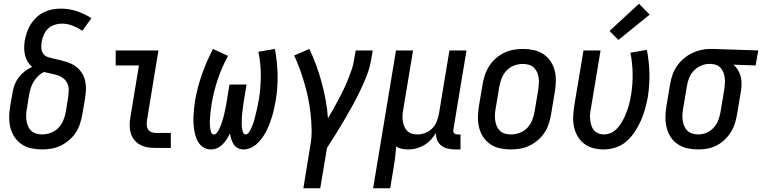

<svg xmlns="http://www.w3.org/2000/svg" viewBox="-20 -789 4064 1024"><path d="M205 8Q175 8 147 2Q119 -4 96.5 -19Q74 -34 58.5 -56.5Q43 -79 36 -106Q29 -133 29 -162Q29 -191 34 -221L47 -295Q50 -317 58 -337.5Q66 -358 80 -376.5Q94 -395 112.5 -409Q131 -423 151 -432Q137 -444 127.5 -460Q118 -476 113.5 -494.5Q109 -513 109 -532.5Q109 -552 112 -572Q116 -594 123.5 -616.5Q131 -639 143.5 -659Q156 -679 174 -696Q192 -713 213.5 -723.5Q235 -734 258 -738.5Q281 -743 304 -743Q349 -743 390.5 -729Q432 -715 468 -692L419 -625Q395 -641 367.5 -652Q340 -663 309 -663Q290 -663 270 -656.5Q250 -650 235.5 -635.5Q221 -621 213 -602Q205 -583 202 -564Q199 -547 200.5 -530.5Q202 -514 211.5 -501.5Q221 -489 237 -484Q253 -479 268.5 -475.5Q284 -472 300 -468.5Q316 -465 331.5 -460Q347 -455 361 -448.5Q375 -442 387 -432.5Q399 -423 409 -410.5Q419 -398 425.5 -384Q432 -370 435 -354Q438 -338 438.5 -321.5Q439 -305 436.5 -288Q434 -271 432 -254L419 -179Q415 -155 407 -130Q399 -105 384.5 -82.5Q370 -60 349 -42Q328 -24 304 -12.5Q280 -1 254.5 3.5Q229 8 205 8ZM205 -72Q227 -72 250.5 -80.5Q274 -89 291 -106.5Q308 -124 317.5 -147Q327 -170 331 -193L343 -267Q346 -287 346.5 -306.5Q347 -326 340 -342.5Q333 -359 319 -370.5Q305 -382 287.5 -387.5Q270 -393 251.5 -396.5Q233 -400 215 -405Q197 -397 183 -383Q169 -369 159 -352.5Q149 -336 143.5 -318Q138 -300 135 -282L123 -207Q120 -191 119.5 -175Q119 -159 121.5 -144Q124 -129 130 -115Q136 -101 147 -91Q158 -81 173 -76.5Q188 -72 205 -72Z M810 0Q788 0 767 -3.5Q746 -7 728 -16.5Q710 -26 697 -42Q684 -58 678 -77Q672 -96 671.5 -118Q671 -140 675 -161L721 -440H597V-520H825L764 -148Q762 -135 762.5 -122.5Q763 -110 769 -100Q775 -90 786 -85Q797 -80 810 -80H891V0Z M1105 8Q1086 8 1069 -1Q1052 -10 1041.5 -25Q1031 -40 1025 -57.5Q1019 -75 1016 -94Q1013 -113 1012 -132Q1011 -151 1012 -171Q1013 -191 1015 -210.5Q1017 -230 1020 -250Q1032 -321 1056.5 -391Q1081 -461 1116 -528L1196 -491Q1163 -430 1141.5 -366Q1120 -302 1109 -237Q1108 -228 1106.5 -219Q1105 -210 1104 -201Q1103 -192 1102 -183.5Q1101 -175 1100.5 -166Q1100 -157 1099.5 -148Q1099 -139 1099 -130.5Q1099 -122 1100 -113.5Q1101 -105 1102.5 -96.5Q1104 -88 1108 -80Q1112 -72 1121 -72Q1129 -72 1135.5 -79.5Q1142 -87 1146 -94.5Q1150 -102 1153.5 -110.5Q1157 -119 1160 -127Q1163 -135 1165.5 -143.5Q1168 -152 1170.5 -160Q1173 -168 1175 -176.5Q1177 -185 1178.5 -193.5Q1180 -202 1182 -210Q1184 -218 1185.5 -226.5Q1187 -235 1188.5 -243.5Q1190 -252 1191 -260L1204 -338H1295L1282 -260Q1281 -252 1279.5 -243.5Q1278 -235 1277 -226.5Q1276 -218 1275 -210Q1274 -202 1273 -193.5Q1272 -185 1271 -176.5Q1270 -168 1270 -160Q1270 -152 1269.5 -143.5Q1269 -135 1269 -127Q1269 -119 1270 -111Q1271 -103 1272.5 -95Q1274 -87 1278 -79.5Q1282 -72 1290 -72Q1298 -72 1304.5 -79.5Q1311 -87 1315 -95Q1319 -103 1322.5 -111Q1326 -119 1329 -127Q1332 -135 1334.5 -143.5Q1337 -152 1339 -160Q1341 -168 1343 -176.5Q1345 -185 1347 -193Q1349 -201 1351 -209.5Q1353 -218 1354.5 -226.5Q1356 -235 1357.5 -243Q1359 -251 1361 -260Q1371 -324 1371 -388Q1371 -452 1358 -513L1446 -528Q1459 -461 1460.5 -391Q1462 -321 1450 -250Q1446 -230 1442 -210.5Q1438 -191 1432 -171Q1426 -151 1419 -132Q1412 -113 1402.5 -94Q1393 -75 1381 -57.5Q1369 -40 1353.5 -25Q1338 -10 1318.5 -1Q1299 8 1279 8Q1263 8 1249 1Q1235 -6 1226.5 -19Q1218 -32 1213.5 -47Q1209 -62 1207 -77Q1199 -62 1189.5 -47Q1180 -32 1167 -19Q1154 -6 1138 1Q1122 8 1105 8Z M1598 215 1635 -13Q1643 -56 1642 -98Q1641 -140 1636.5 -181.5Q1632 -223 1624 -263Q1616 -303 1604.5 -342Q1593 -381 1579.5 -419Q1566 -457 1549 -493L1630 -528Q1650 -486 1666.5 -441Q1683 -396 1695.5 -349.5Q1708 -303 1717 -255Q1726 -207 1729 -158Q1744 -183 1758 -208Q1772 -233 1785.5 -258.5Q1799 -284 1811.5 -309.5Q1824 -335 1834.5 -361.5Q1845 -388 1854.5 -414.5Q1864 -441 1868 -468L1877 -520H1968L1959 -468Q1952 -427 1936 -386Q1920 -345 1901 -305.5Q1882 -266 1861 -227.5Q1840 -189 1817.5 -151Q1795 -113 1771.5 -75Q1748 -37 1724 0L1688 215Z M1970 215 2092 -520H2183L2131 -207Q2128 -192 2127 -176Q2126 -160 2128 -145Q2130 -130 2135.5 -116Q2141 -102 2151 -91.5Q2161 -81 2175.5 -76.5Q2190 -72 2206 -72Q2227 -72 2248 -80Q2269 -88 2285 -104Q2301 -120 2309 -140.5Q2317 -161 2321 -182L2377 -520H2468L2398 -98Q2397 -93 2397.5 -88Q2398 -83 2401.5 -79Q2405 -75 2410 -73.5Q2415 -72 2420 -72H2436V8H2407Q2387 8 2367.5 3.5Q2348 -1 2333.5 -12.5Q2319 -24 2311.5 -42Q2304 -60 2305 -80Q2293 -60 2277 -43Q2261 -26 2241.5 -14.5Q2222 -3 2200.5 2.5Q2179 8 2158 8Q2140 8 2123.5 4.5Q2107 1 2093 -7Q2091 21 2087.5 50Q2084 79 2079 107L2061 215Z M2705 8Q2675 8 2647 2Q2619 -4 2596.5 -19Q2574 -34 2558.5 -56.5Q2543 -79 2536 -106Q2529 -133 2529 -162Q2529 -191 2534 -221L2554 -341Q2558 -365 2566.5 -390Q2575 -415 2589.5 -437.5Q2604 -460 2624.5 -478Q2645 -496 2669 -507.5Q2693 -519 2718.5 -523.5Q2744 -528 2769 -528Q2798 -528 2826 -522Q2854 -516 2877 -501Q2900 -486 2915.5 -463.5Q2931 -441 2938 -414Q2945 -387 2944.5 -358Q2944 -329 2939 -299L2919 -179Q2915 -155 2907 -130Q2899 -105 2884.5 -82.5Q2870 -60 2849 -42Q2828 -24 2804.5 -12.5Q2781 -1 2755.5 3.5Q2730 8 2705 8ZM2706 -72Q2728 -72 2751.5 -80.5Q2775 -89 2792 -107Q2809 -125 2818 -147.5Q2827 -170 2831 -193L2851 -313Q2853 -329 2854 -345Q2855 -361 2852.5 -376.5Q2850 -392 2843.5 -406Q2837 -420 2825.5 -430Q2814 -440 2799 -444Q2784 -448 2768 -448Q2745 -448 2722 -439.5Q2699 -431 2682 -413Q2665 -395 2656 -372.5Q2647 -350 2643 -327L2623 -207Q2620 -191 2619.5 -175Q2619 -159 2621.5 -143.5Q2624 -128 2630.5 -114Q2637 -100 2648 -90Q2659 -80 2674.5 -76Q2690 -72 2706 -72Z M3199 8Q3171 8 3144.5 1Q3118 -6 3097 -21.5Q3076 -37 3062 -60Q3048 -83 3042 -109.5Q3036 -136 3037 -164Q3038 -192 3042 -221L3092 -520H3183L3131 -207Q3128 -192 3127 -177Q3126 -162 3128 -147Q3130 -132 3134.5 -118Q3139 -104 3148.5 -93.5Q3158 -83 3171.5 -77.5Q3185 -72 3200 -72Q3217 -72 3233.5 -78Q3250 -84 3263.5 -96.5Q3277 -109 3287 -123.5Q3297 -138 3305 -153.5Q3313 -169 3319.5 -185.5Q3326 -202 3331 -218Q3336 -234 3339.5 -250.5Q3343 -267 3346 -284Q3355 -341 3354 -397.5Q3353 -454 3342 -508L3430 -523Q3442 -462 3443.5 -399Q3445 -336 3435 -271Q3429 -240 3420.5 -208.5Q3412 -177 3398.5 -146.5Q3385 -116 3366 -87Q3347 -58 3321.5 -35.5Q3296 -13 3263.5 -2.5Q3231 8 3199 8ZM3278 -576 3231 -624 3388 -769 3445 -711Z M3704 8Q3675 8 3647 2Q3619 -4 3596 -19Q3573 -34 3558 -56.5Q3543 -79 3536 -106Q3529 -133 3529 -162Q3529 -191 3534 -221L3554 -341Q3558 -365 3566.5 -389.5Q3575 -414 3589.5 -435.5Q3604 -457 3624.5 -475Q3645 -493 3668.5 -504.5Q3692 -516 3717 -522Q3742 -528 3766 -528Q3770 -528 3773.5 -528Q3777 -528 3781 -528L4024 -520L4010 -440L3892 -444Q3906 -432 3916 -415.5Q3926 -399 3930.5 -380Q3935 -361 3935 -340.5Q3935 -320 3931 -299L3911 -179Q3907 -155 3899.5 -131Q3892 -107 3878 -84.5Q3864 -62 3844.5 -43.5Q3825 -25 3801.5 -13Q3778 -1 3753 3.5Q3728 8 3704 8ZM3705 -72Q3727 -72 3749 -81.5Q3771 -91 3787 -109Q3803 -127 3811 -148.5Q3819 -170 3823 -193L3843 -313Q3845 -328 3846 -343Q3847 -358 3845.5 -372.5Q3844 -387 3839 -400.5Q3834 -414 3825.5 -424.5Q3817 -435 3803.5 -441Q3790 -447 3775 -448H3768Q3766 -448 3764 -448Q3762 -448 3761 -448Q3739 -448 3717 -438Q3695 -428 3679 -410.5Q3663 -393 3654.5 -371Q3646 -349 3643 -327L3623 -207Q3620 -191 3619.5 -175Q3619 -159 3621.5 -144Q3624 -129 3630 -115Q3636 -101 3647 -91Q3658 -81 3673 -76.5Q3688 -72 3704 -72Q3705 -72 3705 -72Q3705 -72 3705 -72Z"/></svg>

Font: Iosevka SS04 Medium
Style: Italic
Weight: 500
Italic angle: -9°
Monospace: yes
Designer: Belleve Invis
Foundry: Belleve Invis
Version: Version 19.0.0; ttfautohint (v1.8.4)